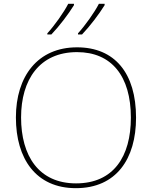

<svg xmlns="http://www.w3.org/2000/svg" viewBox="-20 -972 794 1002"><path d="M526 -945V-952H496C473 -907 423 -837 387 -798V-792H408C450 -836 497 -898 526 -945ZM366 -945V-952H336C313 -907 263 -837 227 -798V-792H248C290 -836 337 -898 366 -945ZM690 -358C690 -590 579 -725 382 -725C177 -725 63 -574 63 -359C63 -143 168 10 376 10C587 10 690 -143 690 -358ZM90 -359C90 -556 186 -700 382 -700C562 -700 663 -575 663 -358C663 -156 573 -15 377 -15C182 -15 90 -159 90 -359Z"/></svg>

Font: Noto Sans Canadian Aboriginal Thin
Style: Regular
Weight: 100
Designer: Monotype Design Team, Typotheque's Kevin King
Foundry: Monotype Imaging Inc.
Version: Version 2.004